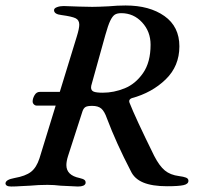

<svg xmlns="http://www.w3.org/2000/svg" viewBox="-29 -676 761 700"><path d="M658 -17Q658 -5 640 -1Q622 3 580 3Q526 3 493.5 -10.5Q461 -24 448 -52Q395 -154 361 -244Q352 -270 340.5 -280Q329 -290 307 -290Q290 -290 283 -286Q276 -282 272 -271L219 -107Q213 -88 213 -74Q213 -37 261 -27Q274 -24 279 -20Q284 -16 283 -8Q280 4 255 4Q246 4 192 1Q168 -2 144 -2Q112 -2 80 1Q70 1 49.5 2.5Q29 4 12 4Q-9 4 -9 -8Q-8 -15 0 -19.5Q8 -24 24 -27Q64 -34 84 -49.5Q104 -65 115 -99L174 -291H105Q99 -291 94.5 -295.5Q90 -300 90 -306Q90 -317 97 -329Q104 -341 116 -341H189L251 -543Q260 -572 260 -586Q260 -603 246.5 -609.5Q233 -616 196 -621Q168 -624 168 -639Q168 -646 179 -650Q190 -654 203 -654L259 -652L307 -651Q327 -651 367 -653Q399 -656 429 -656Q516 -656 570.5 -617.5Q625 -579 625 -507Q625 -435 575 -386.5Q525 -338 451 -318Q439 -313 443 -302Q464 -248 533 -108Q552 -71 572 -54.5Q592 -38 624 -34Q640 -32 649 -28.5Q658 -25 658 -17ZM520 -513Q520 -561 489 -594.5Q458 -628 413 -628Q398 -628 389.5 -622.5Q381 -617 373 -600.5Q365 -584 355 -548L306 -372Q303 -363 303 -357Q303 -346 312.5 -342Q322 -338 346 -338Q386 -338 425.5 -354Q465 -370 492.5 -409.5Q520 -449 520 -513Z"/></svg>

Font: EB Garamond Medium
Style: Italic
Weight: 500
Italic angle: -17.2°
Designer: Georg Duffner and Octavio Pardo
Foundry: Georg Duffner
Version: Version 1.000